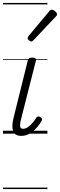

<svg xmlns="http://www.w3.org/2000/svg" viewBox="-20 -905 406 1300"><path d="M125 15Q102 15 88 6.5Q74 -2 68.5 -18.5Q63 -35 64 -57.5Q65 -80 72 -108L168 -495Q171 -506 177.5 -510.5Q184 -515 198 -515Q213 -515 219.5 -509.5Q226 -504 223 -494L123 -100Q117 -77 116 -62Q115 -47 120 -40Q125 -33 136 -33Q152 -33 168 -43.5Q184 -54 199 -71.5Q214 -89 226 -108Q232 -116 239 -116.5Q246 -117 254 -112Q263 -106 264.5 -100Q266 -94 262 -87Q251 -66 230 -42Q209 -18 182.5 -1.5Q156 15 125 15ZM191 -624Q185 -624 176 -631.5Q167 -639 167 -646Q167 -650 168.5 -653.5Q170 -657 174 -662L312 -827Q317 -834 321.5 -836.5Q326 -839 332 -839Q338 -839 346 -834Q354 -829 360 -822Q366 -815 366 -808Q366 -803 364 -799.5Q362 -796 357 -792L208 -634Q199 -624 191 -624ZM0 365H301V375H0ZM0 -20H301V0H0ZM0 -505H301V-500H0ZM0 -885H301V-875H0Z"/></svg>

Font: Playwrite IS Guides
Style: Regular
Weight: 400
Designer: Veronika Burian, José Scaglione
Foundry: TypeTogether
Version: Version 1.003